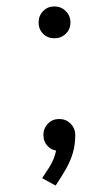

<svg xmlns="http://www.w3.org/2000/svg" viewBox="-20 -483 304 597"><path d="M149 -364Q128 -364 114 -378Q100 -392 100 -413Q100 -434 114 -448.5Q128 -463 149 -463Q170 -463 184.5 -448.5Q199 -434 199 -413Q199 -392 184.5 -378Q170 -364 149 -364ZM111 71Q123 53 132 39Q141 25 146.5 11.5Q152 -2 155 -17.5Q158 -33 158 -53L214 -63Q214 -33 206.5 -7.5Q199 18 185 42.5Q171 67 153 94ZM164 -14Q143 -14 129 -28Q115 -42 115 -63Q115 -84 129 -98.5Q143 -113 164 -113Q185 -113 199.5 -98.5Q214 -84 214 -63Q214 -42 199.5 -28Q185 -14 164 -14Z"/></svg>

Font: Akshar Light
Style: Regular
Weight: 300
Designer: Tall Chai
Foundry: Tall Chai
Version: Version 1.100